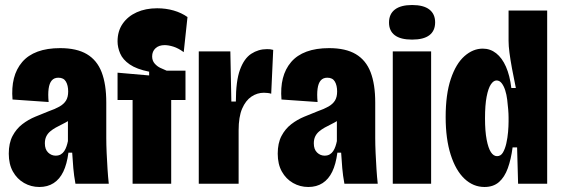

<svg xmlns="http://www.w3.org/2000/svg" viewBox="-20 -733 2239 766"><path d="M137 13Q104 13 76 -3Q48 -19 31.5 -48.5Q15 -78 15 -120Q15 -162 30 -190.5Q45 -219 69 -237.5Q93 -256 121 -267.5Q149 -279 174 -289Q200 -298 217.5 -308Q235 -318 243.5 -332Q252 -346 252 -368Q252 -392 243 -407.5Q234 -423 213 -423Q196 -423 186.5 -412Q177 -401 174 -379Q171 -357 174 -326L30 -336Q26 -383 35.5 -420.5Q45 -458 68.5 -485.5Q92 -513 130 -527Q168 -541 220 -541Q286 -541 326.5 -517Q367 -493 385.5 -445Q404 -397 404 -324V-183Q404 -155 405.5 -122.5Q407 -90 409 -58.5Q411 -27 414 0H281Q275 -33 272.5 -62Q270 -91 268 -124H253Q247 -78 232.5 -48Q218 -18 194 -2.5Q170 13 137 13ZM202 -112Q214 -112 222.5 -117Q231 -122 236.5 -130.5Q242 -139 245.5 -149.5Q249 -160 251 -170V-272H280Q269 -261 255.5 -252.5Q242 -244 228.5 -237.5Q215 -231 202.5 -224Q190 -217 180 -208.5Q170 -200 164.5 -188.5Q159 -177 159 -161Q159 -137 172 -124.5Q185 -112 202 -112Z M509 0V-334H449V-443L575 -432V-447Q525 -457 497.5 -476Q470 -495 459.5 -519.5Q449 -544 449 -568Q449 -609 469.5 -638.5Q490 -668 525.5 -684Q561 -700 607 -700Q642 -700 673 -691Q704 -682 728 -665L713 -525Q691 -541 671.5 -547Q652 -553 637 -553Q614 -553 600.5 -540.5Q587 -528 587 -508Q587 -491 597 -479.5Q607 -468 620 -462Q633 -456 645 -451H720V-334H663V0Z M773 0V-291V-528H899L903 -328H921Q921 -410 937.5 -455Q954 -500 982.5 -518.5Q1011 -537 1045 -537Q1052 -537 1057.5 -536.5Q1063 -536 1070 -534L1062 -359Q1057 -361 1048.5 -362Q1040 -363 1033 -363Q1006 -363 983 -347.5Q960 -332 946 -299.5Q932 -267 932 -213V0Z M1210 13Q1177 13 1149 -3Q1121 -19 1104.5 -48.5Q1088 -78 1088 -120Q1088 -162 1103 -190.5Q1118 -219 1142 -237.5Q1166 -256 1194 -267.5Q1222 -279 1247 -289Q1273 -298 1290.5 -308Q1308 -318 1316.5 -332Q1325 -346 1325 -368Q1325 -392 1316 -407.5Q1307 -423 1286 -423Q1269 -423 1259.5 -412Q1250 -401 1247 -379Q1244 -357 1247 -326L1103 -336Q1099 -383 1108.5 -420.5Q1118 -458 1141.5 -485.5Q1165 -513 1203 -527Q1241 -541 1293 -541Q1359 -541 1399.5 -517Q1440 -493 1458.5 -445Q1477 -397 1477 -324V-183Q1477 -155 1478.5 -122.5Q1480 -90 1482 -58.5Q1484 -27 1487 0H1354Q1348 -33 1345.5 -62Q1343 -91 1341 -124H1326Q1320 -78 1305.5 -48Q1291 -18 1267 -2.5Q1243 13 1210 13ZM1275 -112Q1287 -112 1295.5 -117Q1304 -122 1309.5 -130.5Q1315 -139 1318.5 -149.5Q1322 -160 1324 -170V-272H1353Q1342 -261 1328.5 -252.5Q1315 -244 1301.5 -237.5Q1288 -231 1275.5 -224Q1263 -217 1253 -208.5Q1243 -200 1237.5 -188.5Q1232 -177 1232 -161Q1232 -137 1245 -124.5Q1258 -112 1275 -112Z M1547 0V-528H1700V0ZM1624 -575Q1578 -575 1555 -592.5Q1532 -610 1532 -643Q1532 -677 1555.5 -695Q1579 -713 1624 -713Q1670 -713 1693 -695Q1716 -677 1716 -644Q1716 -610 1693 -592.5Q1670 -575 1624 -575Z M1913 13Q1868 13 1833 -20Q1798 -53 1778 -116Q1758 -179 1758 -266Q1758 -357 1778.5 -418Q1799 -479 1833 -509Q1867 -539 1906 -539Q1936 -539 1959.5 -520.5Q1983 -502 1998.5 -467Q2014 -432 2020 -382H2038Q2029 -425 2022.5 -460.5Q2016 -496 2012.5 -523Q2009 -550 2009 -570V-691H2163V-257V0H2047L2043 -145H2025Q2019 -98 2006 -62Q1993 -26 1970.5 -6.5Q1948 13 1913 13ZM1963 -110Q1978 -110 1986.5 -124.5Q1995 -139 2000 -161Q2005 -183 2007 -206.5Q2009 -230 2009 -248V-264Q2009 -278 2007.5 -296.5Q2006 -315 2003.5 -335.5Q2001 -356 1995.5 -373Q1990 -390 1981.5 -401Q1973 -412 1961 -412Q1949 -412 1938.5 -396.5Q1928 -381 1921.5 -347.5Q1915 -314 1915 -261Q1915 -210 1921.5 -176Q1928 -142 1938.5 -126Q1949 -110 1963 -110Z"/></svg>

Font: Bricolage Grotesque 48pt Condensed ExtraBold
Style: Regular
Weight: 800
Width: 3
Designer: Mathieu Triay
Foundry: Atelier Triay
Version: Version 1.001;gftools[0.9.33.dev8+g029e19f]